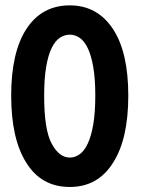

<svg xmlns="http://www.w3.org/2000/svg" viewBox="-20 -685 537 730"><path d="M245.6 25.9Q136.7 25.9 79.6 -66.9Q22.5 -157.7 22.5 -321.3Q22.5 -484.9 79.6 -573.7Q138.2 -664.6 245.6 -664.6Q350.6 -664.6 410.2 -573.7Q467.8 -485.4 467.8 -321.3Q467.8 -157.2 410.2 -66.9Q352.5 25.9 245.6 25.9ZM245.6 -85.9Q265.1 -85.9 282.7 -98.4Q300.3 -110.8 313.5 -138.7Q326.7 -166.5 334.5 -211.4Q342.3 -256.3 342.3 -321.3Q342.3 -386.2 334.5 -430.7Q326.7 -475.1 313.5 -502.2Q300.3 -529.3 282.7 -541.3Q265.1 -553.2 245.6 -553.2Q225.1 -553.2 207.3 -541.3Q189.5 -529.3 176.3 -502.2Q163.1 -475.1 155.5 -430.7Q147.9 -386.2 147.9 -321.3Q147.9 -256.3 155 -210.7Q162.1 -165 177.2 -137.7Q205.6 -85.9 245.6 -85.9Z"/></svg>

Font: Pyidaungsu ZawDecode
Style: Bold
Weight: 700
Designer: Sun Tun
Foundry: Your Own Font Foundry
Version: Version 2.50